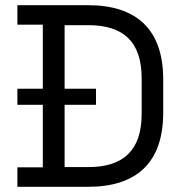

<svg xmlns="http://www.w3.org/2000/svg" viewBox="-20 -720 703 740"><path d="M47 0H320C504 0 609 -91 609 -285V-415C609 -608 504 -700 320 -700H47V-625H145V-378H47V-316H145V-75H47ZM229 -76V-316H350V-378H229V-623H320C455 -623 526 -560 526 -418V-281C526 -140 455 -76 320 -76Z"/></svg>

Font: Meta Space
Style: Regular
Weight: 400
Designer: Meta Pool / Florian Karsten
Foundry: Meta Pool / Florian Karsten
Version: Version 2.000;Glyphs 3.1.1 (3137)